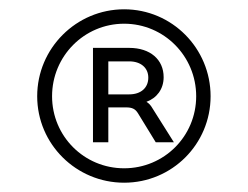

<svg xmlns="http://www.w3.org/2000/svg" viewBox="-20 -740 533 413"><path d="M247 -378C161 -378 92 -447 92 -533C92 -619 161 -689 247 -689C333 -689 402 -619 402 -533C402 -447 333 -378 247 -378ZM247 -720C144 -720 60 -636 60 -533C60 -430 144 -347 247 -347C350 -347 433 -430 433 -533C433 -636 350 -720 247 -720ZM308 -507C304 -514 300 -518 295 -521C317 -529 332 -548 332 -574C332 -612 303 -637 258 -637H180V-434H213V-509H251C264 -509 271 -506 277 -496L315 -434H354ZM258 -537H213V-608H258C283 -608 299 -594 299 -573C299 -551 283 -537 258 -537Z"/></svg>

Font: Goli Medium
Style: Regular
Weight: 500
Designer: jaikishan Patel
Foundry: MagicType
Version: Version 1.000;Glyphs 3.2 (3242)